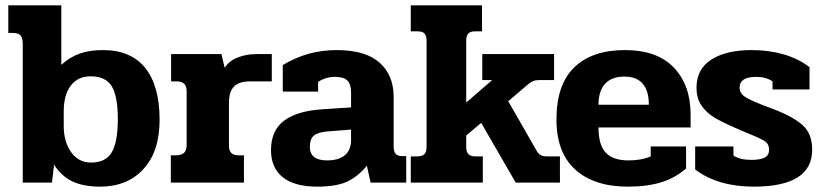

<svg xmlns="http://www.w3.org/2000/svg" viewBox="-20 -682 3074 717"><path d="M182 -67 174 0H65V-519Q65 -539 57 -549Q49 -559 28 -559H11V-662H209V-440Q241 -469 278 -482Q315 -495 364 -495Q469 -495 522.5 -428Q576 -361 576 -235Q576 -116 515.5 -50.5Q455 15 354 15Q293 15 251.5 -4Q210 -23 182 -67ZM420 -237Q420 -322 397.5 -359.5Q375 -397 318 -397Q271 -397 244.5 -362.5Q218 -328 218 -266V-211Q218 -153 245.5 -114Q273 -75 320 -75Q375 -75 397.5 -113.5Q420 -152 420 -237Z M618 -102H637Q658 -102 667.5 -111.5Q677 -121 677 -140V-341Q677 -359 668.5 -368.5Q660 -378 640 -378H619V-480H807L819 -429Q837 -456 869 -468Q901 -480 937 -480H995V-378H914Q872 -378 853.5 -358.5Q835 -339 835 -298V-139Q835 -120 843.5 -111Q852 -102 872 -102H891V0H618Z M992 -121Q992 -195 1041 -231.5Q1090 -268 1185 -274L1291 -281V-337Q1291 -368 1277 -381.5Q1263 -395 1231 -395Q1196 -395 1168 -376V-340H1036V-439Q1128 -495 1237 -495Q1345 -495 1397.5 -448Q1450 -401 1450 -321V-135Q1450 -116 1457.5 -107.5Q1465 -99 1482 -99H1497V0H1364L1350 -63Q1314 -20 1273.5 -2.5Q1233 15 1165 15Q1079 15 1035.5 -20.5Q992 -56 992 -121ZM1291 -160V-198L1201 -191Q1166 -188 1151.5 -175Q1137 -162 1137 -134Q1137 -83 1201 -83Q1245 -83 1268 -102.5Q1291 -122 1291 -160Z M1514 -98H1538Q1557 -98 1565 -106.5Q1573 -115 1573 -134V-528Q1573 -548 1565.5 -556.5Q1558 -565 1539 -565H1514V-662H1780V-565H1755Q1736 -565 1728.5 -556.5Q1721 -548 1721 -528V-299L1818 -383H1781V-480H2049V-383H1996Q1980 -383 1971.5 -379.5Q1963 -376 1953 -368L1878 -304L1984 -119Q1991 -107 1999.5 -102.5Q2008 -98 2024 -98H2071V0H1906L1777 -223L1721 -176V-133Q1721 -115 1729 -106.5Q1737 -98 1755 -98H1783V0H1514Z M2058 -236Q2058 -366 2124.5 -430.5Q2191 -495 2314 -495Q2434 -495 2496.5 -429.5Q2559 -364 2559 -254V-206H2215Q2215 -141 2242 -112Q2269 -83 2327 -83Q2376 -83 2410 -98V-135H2542V-53Q2504 -19 2451.5 -2Q2399 15 2325 15Q2199 15 2128.5 -48.5Q2058 -112 2058 -236ZM2403 -291Q2403 -343 2380 -369.5Q2357 -396 2312 -396Q2264 -396 2239.5 -369Q2215 -342 2215 -291Z M2576 -49V-135H2719V-101Q2743 -85 2786 -85Q2819 -85 2835.5 -93.5Q2852 -102 2852 -123Q2852 -143 2838.5 -153Q2825 -163 2783 -180Q2787 -178 2729 -203Q2678 -225 2648 -243Q2618 -261 2599.5 -288Q2581 -315 2581 -355Q2581 -424 2636.5 -459.5Q2692 -495 2787 -495Q2851 -495 2906.5 -479Q2962 -463 3003 -431V-348H2865V-378Q2841 -395 2804 -395Q2742 -395 2742 -355Q2742 -332 2766 -318Q2790 -304 2843 -284L2867 -275Q2943 -246 2978 -214Q3013 -182 3013 -123Q3013 15 2795 15Q2661 15 2576 -49Z"/></svg>

Font: Pridi SemiBold
Style: Regular
Weight: 600
Designer: Katatrad Team
Foundry: CadsonDemak
Version: Version 1.001